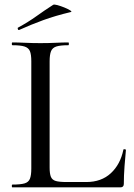

<svg xmlns="http://www.w3.org/2000/svg" viewBox="-20 -808 577 828"><path d="M194 -543V-85Q194 -59 199.5 -45.5Q205 -32 220.5 -27.5Q236 -23 267 -23H352Q417 -23 458 -61Q499 -99 512 -162Q512 -165 517.5 -164.5Q523 -164 523 -161Q520 -132 517 -91Q514 -50 514 -15Q514 0 499 0H33Q31 0 31 -6Q31 -12 33 -12Q68 -12 85.5 -17Q103 -22 109 -37Q115 -52 115 -81V-544Q115 -573 109 -587.5Q103 -602 85.5 -607.5Q68 -613 33 -613Q31 -613 31 -619Q31 -625 33 -625Q57 -625 88.5 -623.5Q120 -622 154 -622Q190 -622 220.5 -623.5Q251 -625 275 -625Q277 -625 277 -619Q277 -613 275 -613Q240 -613 223 -607.5Q206 -602 200 -587Q194 -572 194 -543ZM63 -679Q59 -677 57 -682.5Q55 -688 58 -689Q102 -713 137.5 -738.5Q173 -764 209 -787Q213 -790 227.5 -786Q242 -782 258 -775.5Q274 -769 283 -763Q292 -757 285 -756Q218 -740 166 -721Q114 -702 63 -679Z"/></svg>

Font: Cormorant Medium
Style: Regular
Weight: 500
Designer: Christian Thalmann (Catharsis Fonts)
Foundry: Catharsis Fonts
Version: Version 4.000